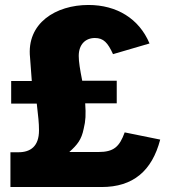

<svg xmlns="http://www.w3.org/2000/svg" viewBox="-20 -753 704 773"><path d="M22 0H389C516 0 592 -65 625 -191L482 -220C461 -162 438 -141 376 -141H259C291 -170 308 -190 317 -235C325 -267 326 -292 323 -337H450V-428H311C302 -474 297 -504 297 -528C297 -574 324 -600 362 -600C397 -600 414 -581 435 -535L582 -578C540 -678 450 -733 336 -733C205 -733 86 -660 101 -521L108 -427H25V-336H128C134 -283 137 -259 137 -228C137 -164 103 -140 54 -140H22Z"/></svg>

Font: United Sans ExtraBold
Style: Regular
Weight: 800
Designer: Pablo Impallari, Rodrigo Fuenzalida (Modified by Dan O. Williams)
Version: Version 1.000;PS 001.000;hotconv 1.0.88;makeotf.lib2.5.64775